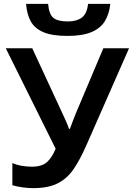

<svg xmlns="http://www.w3.org/2000/svg" viewBox="-20 -964 688 994"><path d="M551 -944Q546 -893 523.5 -855.5Q501 -818 454 -798Q407 -778 330 -778Q250 -778 204.5 -797.5Q159 -817 139 -854Q119 -891 115 -944H229Q234 -889 257 -871Q280 -853 332 -853Q376 -853 403 -872.5Q430 -892 436 -944ZM425 -207Q394 -137 361 -88.5Q328 -40 279 -15Q230 10 152 10Q125 10 96.5 6Q68 2 44 -5V-120Q66 -110 93 -105.5Q120 -101 145 -101Q197 -101 223.5 -125Q250 -149 268 -194L10 -714H147L305 -373Q311 -360 321.5 -337Q332 -314 337 -297H342Q347 -312 356.5 -336Q366 -360 373 -378L515 -714H648Z"/></svg>

Font: Noto Sans SemiBold
Style: Regular
Weight: 600
Designer: Monotype Design Team
Foundry: Monotype Imaging Inc.
Version: Version 2.007